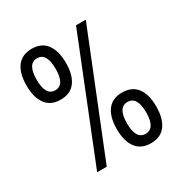

<svg xmlns="http://www.w3.org/2000/svg" viewBox="-162 -804 891 936"><g transform="rotate(-30 283.5 -336.0)"><path d="M338 -28.5Q310 -66 310 -134Q310 -202 338 -239Q366 -276 421 -276Q476 -276 504 -239Q532 -202 532 -134Q532 -66 504 -28.5Q476 9 421 9Q366 9 338 -28.5ZM367 -133.5Q367 -44 421 -44Q475 -44 475 -133.5Q475 -223 421 -223Q367 -223 367 -133.5ZM63 -432.5Q35 -470 35 -538Q35 -606 63 -643.5Q91 -681 146 -681Q201 -681 229 -643.5Q257 -606 257 -538Q257 -470 229 -432.5Q201 -395 146 -395Q91 -395 63 -432.5ZM145.5 -448Q199 -448 199 -538Q199 -628 145.5 -628Q92 -628 92 -538Q92 -448 145.5 -448ZM391 -672H446L176 0H122Z"/></g></svg>

Font: Khand
Style: Regular
Weight: 400
Designer: Devanagari: Sanchit Sawaria, Jyotish Sonowal; Latin: Satya Rajpurohit
Foundry: Indian Type Foundry
Version: Version 1.100;PS 1.0;hotconv 1.0.78;makeotf.lib2.5.61930; tt